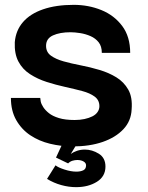

<svg xmlns="http://www.w3.org/2000/svg" viewBox="-20 -593 609 792"><path d="M279 11Q232 11 186.5 0Q141 -11 105 -35Q69 -59 47 -97.5Q25 -136 25 -189H146Q146 -185 148 -174.5Q150 -164 158.5 -151Q167 -138 182 -126Q197 -114 223 -106Q249 -98 288 -98Q310 -98 328.5 -102Q347 -106 361 -113Q375 -120 382.5 -131Q390 -142 390 -155Q390 -180 370.5 -194.5Q351 -209 319 -217.5Q287 -226 248.5 -234.5Q210 -243 172.5 -255Q135 -267 104 -287Q73 -307 56 -339Q39 -371 41 -419Q45 -467 74.5 -501.5Q104 -536 157.5 -554.5Q211 -573 284 -573Q345 -573 398 -551.5Q451 -530 484 -486Q517 -442 517 -375H400Q400 -402 387 -418.5Q374 -435 353.5 -444Q333 -453 310.5 -456.5Q288 -460 271 -460Q227 -460 198.5 -447Q170 -434 170 -404Q170 -378 190 -363.5Q210 -349 242 -340Q274 -331 313 -323.5Q352 -316 390.5 -304.5Q429 -293 460 -274Q491 -255 509 -223.5Q527 -192 523 -142Q521 -94 489 -60Q457 -26 403.5 -7.5Q350 11 279 11ZM174 145 209 89Q220 98 246.5 106.5Q273 115 295 115Q312 115 323.5 109.5Q335 104 335 89Q335 79 324.5 73Q314 67 299 67Q289 67 279 70Q269 73 261 81L211 57L256 -40L309 -19L272 42Q283 34 298 29Q313 24 330 24Q360 24 387.5 41Q415 58 415 94Q415 135 379.5 157Q344 179 294 179Q264 179 233 170.5Q202 162 174 145Z"/></svg>

Font: Darker Grotesque ExtraBold
Style: Regular
Weight: 800
Designer: Gabriel Lam
Foundry: TypeRant
Version: Version 1.000;gftools[0.9.28]